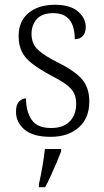

<svg xmlns="http://www.w3.org/2000/svg" viewBox="-20 -563 437 804"><path d="M192 10Q118 10 82.5 -20.5Q47 -51 47 -95Q47 -126 60.5 -138.5Q74 -151 89 -151Q89 -96 112.5 -61.5Q136 -27 194 -27Q246 -27 272.5 -55Q299 -83 299 -129Q299 -153 290.5 -171.5Q282 -190 260 -207Q238 -224 197 -245Q147 -272 116.5 -295Q86 -318 72 -345.5Q58 -373 58 -412Q58 -474 99.5 -508.5Q141 -543 210 -543Q274 -543 306.5 -515Q339 -487 339 -450Q339 -426 327 -412.5Q315 -399 293 -399Q293 -508 203 -508Q156 -508 134 -483Q112 -458 112 -421Q112 -379 140 -353.5Q168 -328 227 -299Q298 -263 326 -228Q354 -193 354 -138Q354 -68 309.5 -29Q265 10 192 10ZM143 208Q151 173 157.5 135Q164 97 168 61H236V71Q228 92 216.5 119Q205 146 192.5 173.5Q180 201 169 221H143Z"/></svg>

Font: Noto Serif Armenian SemiCondensed Light
Style: Regular
Weight: 300
Width: 4
Designer: Monotype Design Team
Foundry: Monotype Imaging Inc.
Version: Version 2.008; ttfautohint (v1.8.4.7-5d5b)